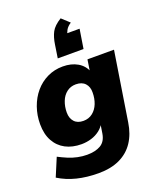

<svg xmlns="http://www.w3.org/2000/svg" viewBox="-174 -889 974 1183"><g transform="rotate(-20 313.0 -297.5)"><path d="M265 191Q188 191 123.5 175Q59 159 6 126L56 7Q85 22 114.5 34.5Q144 47 175.5 53.5Q207 60 237 60Q292 60 326.5 39.5Q361 19 369 -31L380 -101L387 -100Q373 -71 348 -51.5Q323 -32 291.5 -22.5Q260 -13 227 -13Q167 -13 122.5 -36.5Q78 -60 53 -105.5Q28 -151 28 -216Q28 -274 46.5 -326.5Q65 -379 98.5 -418.5Q132 -458 178.5 -480.5Q225 -503 280 -503Q336 -503 376.5 -479.5Q417 -456 434 -411L427 -414L439 -492H613L542 -41Q531 32 496.5 84Q462 136 404 163.5Q346 191 265 191ZM287 -144Q322 -144 347.5 -164Q373 -184 386 -217Q399 -250 399 -289Q400 -326 379 -349Q358 -372 318 -372Q284 -372 258.5 -352.5Q233 -333 220 -299.5Q207 -266 207 -227Q207 -190 227.5 -167Q248 -144 287 -144ZM269 -560 282 -645Q289 -693 306 -725Q323 -757 370 -786L420 -740Q396 -724 386 -706Q376 -688 372 -666L340 -686H458L438 -560Z"/></g></svg>

Font: Nunito Sans 12pt Black
Style: Italic
Weight: 900
Italic angle: -9°
Designer: Vernon Adams
Foundry: Vernon Adams
Version: Version 3.101;gftools[0.9.27]